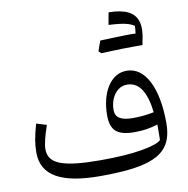

<svg xmlns="http://www.w3.org/2000/svg" viewBox="-99 -1045 1122 1147"><g transform="rotate(-10 462.0 -471.5)"><path d="M804.9 -144Q781.8 -120.1 685.4 -103.4Q589 -86.7 432.6 -86.7Q352.2 -86.7 293.4 -92.9Q234.6 -99 196.4 -112.8Q158.2 -126.5 139.8 -149.6Q121.3 -172.8 121.3 -207.1Q121.3 -230.5 130.1 -266.8Q138.9 -303.1 155.5 -350.3L93.4 -369.4Q78.3 -315.4 71.4 -277.1Q64.5 -238.7 64.5 -198.2Q64.5 -144.8 87.1 -106Q109.6 -67.2 154.3 -42.3Q199 -17.3 264.7 -5.5Q330.4 6.4 417.2 6.4Q516.8 6.4 591.1 -1.5Q665.3 -9.4 716.8 -26.9Q768.3 -44.4 800 -72.9Q831.6 -101.3 845.9 -142Q860.3 -182.7 860.3 -237.1Q860.3 -318 847.9 -382.4Q835.5 -446.9 812 -492.6Q788.4 -538.2 755.1 -562.2Q721.8 -586.2 679.9 -586.2Q643 -586.2 613.4 -567.7Q583.8 -549.2 562.7 -516Q541.7 -482.7 530.6 -438.4Q519.5 -394.1 519.5 -342.4Q519.5 -273.8 553.1 -245.1Q586.8 -216.5 663.1 -216.5Q703.5 -216.5 737.3 -221.7Q771.1 -227 805.7 -238Q805.8 -218.3 805.7 -192.5Q805.7 -166.7 804.9 -144ZM797 -314Q760.8 -306.9 730.8 -304Q700.8 -301.2 666.6 -301.2Q615.2 -301.2 589.2 -317.4Q563.1 -333.6 563.1 -368.1Q563.1 -405.8 576.5 -436.6Q589.9 -467.4 613.6 -485.7Q637.4 -504.1 667.2 -504.1Q723.6 -504.1 755.1 -455Q786.6 -405.8 797 -314ZM771.4 -793.3Q780.4 -780.5 788.5 -769.5Q796.6 -758.5 805.7 -746.8Q821.1 -815.8 808.7 -860Q796.2 -904.2 753.6 -925.9Q711 -947.7 635.4 -948.6Q631.7 -930.7 628.4 -912.7Q625.2 -894.8 621.8 -874.5Q662 -872.6 691.2 -868.8Q720.3 -865 740.9 -858.5Q761.5 -852 776.1 -841.7Q775.7 -829.3 774.5 -817.5Q773.2 -805.7 771.4 -793.3ZM550.4 -715.2Q583.3 -728.4 615.9 -741.7Q648.6 -755 681.2 -768.9Q713.9 -782.9 746.3 -796.7Q736.2 -796.7 715.7 -796.3Q695.2 -795.9 668.6 -795Q642 -794 612.9 -793.2Q583.7 -792.4 556.8 -791.2Q551.3 -776 546 -760.9Q540.7 -745.8 535.2 -729.7Q539.1 -726 542.9 -722.3Q546.6 -718.7 550.4 -715.2ZM749.8 -720.9Q765.2 -720.9 775.1 -720.8Q785 -720.8 791 -720.8Q797 -720.8 800.6 -720.7Q802.5 -727.6 803.6 -736Q804.8 -744.5 805.4 -753.3Q806.1 -762.2 806.1 -769.2Q806.1 -785.6 794 -791.2Q781.9 -796.7 746.3 -796.7Q710.9 -786.1 675.5 -774.9Q640.1 -763.6 605.1 -752.4Q570 -741.1 535.2 -729.7Q539.1 -726 542.9 -722.3Q546.6 -718.7 550.4 -715.2Q581.9 -716.6 616.3 -718Q650.6 -719.4 684.7 -720.1Q718.8 -720.9 749.8 -720.9Z"/></g></svg>

Font: Pinar FD VF
Style: Regular
Weight: 300
Designer: Amin Abedi
Version: Version 2.000